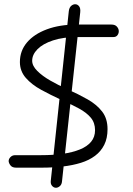

<svg xmlns="http://www.w3.org/2000/svg" viewBox="-20 -792 626 907"><path d="M178 0H56Q39 0 31 -9Q23 -18 21 -29Q20 -40 29 -49.5Q38 -59 52 -59H175Q231 -59 277 -65.5Q323 -72 357.5 -86Q392 -100 410.5 -122.5Q429 -145 429 -177Q429 -212 409 -236Q389 -260 353 -279.5Q317 -299 270 -320Q220 -343 175 -367.5Q130 -392 102 -424Q74 -456 74 -499Q74 -552 107.5 -591.5Q141 -631 201.5 -653.5Q262 -676 342 -676H506Q523 -676 531.5 -667Q540 -658 541 -647Q542 -636 535.5 -626.5Q529 -617 516 -617H346Q278 -617 230 -601Q182 -585 157 -559.5Q132 -534 132 -505Q132 -481 156 -457Q180 -433 217.5 -411.5Q255 -390 297 -371Q351 -347 394 -322.5Q437 -298 462.5 -265Q488 -232 488 -182Q488 -139 472.5 -108Q457 -77 429 -56Q401 -35 362.5 -23Q324 -11 277 -5.5Q230 0 178 0ZM359 -734 273 64Q272 79 263 87Q254 95 244 95Q234 95 226 86Q218 77 220 61L305 -739Q307 -756 316 -764Q325 -772 335 -772Q346 -772 353.5 -762.5Q361 -753 359 -734Z"/></svg>

Font: Edu NSW ACT Foundation
Style: Regular
Weight: 400
Designer: Tina and Corey Anderson
Foundry: Google for Education
Version: Version 1.003